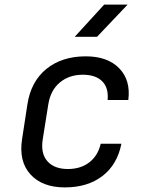

<svg xmlns="http://www.w3.org/2000/svg" viewBox="-20 -805 640 835"><path d="M262 10Q164 10 112.5 -46.5Q61 -103 76 -200L99 -350Q114 -450 181.5 -505Q249 -560 353 -560Q448 -560 498.5 -508Q549 -456 538 -370H448Q453 -423 424.5 -451.5Q396 -480 340 -480Q281 -480 240.5 -446.5Q200 -413 190 -351L166 -200Q156 -138 186 -104Q216 -70 275 -70Q331 -70 368.5 -99Q406 -128 418 -180H508Q490 -89 425.5 -39.5Q361 10 262 10ZM305 -645 433 -785H535L402 -645Z"/></svg>

Font: JetBrains Mono NL
Style: Italic
Weight: 400
Italic angle: -9°
Monospace: yes
Designer: Philipp Nurullin, Konstantin Bulenkov
Foundry: JetBrains
Version: Version 2.305; ttfautohint (v1.8.4.7-5d5b)